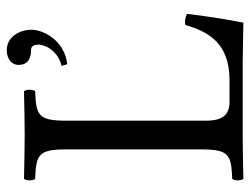

<svg xmlns="http://www.w3.org/2000/svg" viewBox="-106 -632 740 568"><g transform="rotate(-90 264.0 -348.0)"><path d="M400 -698C370 -698 356 -680 356 -664C356 -648 361 -626 402 -626C410 -626 416 -618 416 -605C416 -582 395 -545 353 -536L358 -519C428 -527 460 -589 460 -625C460 -661 438 -698 400 -698ZM149 0H361.7C389 0 481 2 481 2C491 -48 501 -113 507 -165C497.2 -169.7 486.4 -171.8 474 -170C454 -98 417 -39 311 -39H248C209 -39 191 -58 191 -109V-523C191 -606 208 -611 278 -614C284 -620 284 -641 278 -647C233 -646 186.1 -645 148 -645C111.9 -645 65 -646 19 -647C13 -641 13 -620 19 -614C89 -611 106 -606 106 -523V-122C106 -39 89 -34 19 -31C13 -25 13 -4 19 2C58 1 115.3 0 149 0Z"/></g></svg>

Font: Libertinus Math
Style: Regular
Weight: 400
Designer: Philipp H. Poll
Foundry: Khaled Hosny
Version: Version 6.2